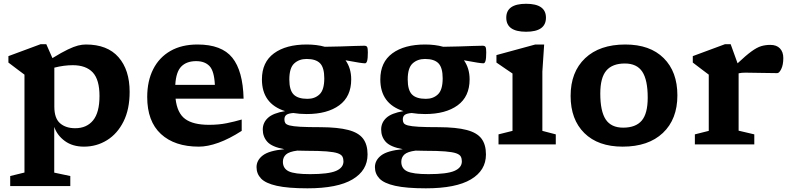

<svg xmlns="http://www.w3.org/2000/svg" viewBox="-20 -764 4187 1016"><path d="M352 167.5V220.5H34V167.5L109.5 149V-369Q99.5 -376.5 76 -394Q52.5 -411.5 24.5 -433V-467L194.5 -530H225L257.5 -456.5Q307 -487 339 -502.2Q371 -517.5 392.8 -523Q414.5 -528.5 434.5 -528.5Q548.5 -528.5 607.2 -461.2Q666 -394 666 -278Q666 -185.5 633.5 -120.8Q601 -56 546 -22Q491 12 424.5 12Q364 12 323.2 -17.8Q282.5 -47.5 267 -92.5V149.5ZM506.5 -256Q506.5 -342.5 470.8 -380.8Q435 -419 365 -419Q318 -419 267.5 -406V-199.5Q267.5 -138 297.8 -111.8Q328 -85.5 378 -85.5Q438.5 -85.5 472.5 -127Q506.5 -168.5 506.5 -256Z M1025 -528.5Q1153 -528.5 1209.2 -458.8Q1265.5 -389 1269 -242H909Q917.5 -165.5 959.8 -134.5Q1002 -103.5 1086 -103.5Q1137.5 -103.5 1179.5 -112Q1221.5 -120.5 1259 -131.5V-71.5Q1193 -29 1135.8 -8.5Q1078.5 12 1032.5 12Q904 12 831.5 -55Q759 -122 759 -250.5Q759 -335.5 790.8 -398Q822.5 -460.5 882 -494.5Q941.5 -528.5 1025 -528.5ZM1018 -440.5Q967.5 -440.5 939.5 -412.2Q911.5 -384 907.5 -315H1117Q1113.5 -388.5 1088.5 -414.5Q1063.5 -440.5 1018 -440.5Z M1603 -160.5Q1565 -160.5 1532 -166Q1506 -164 1495.5 -156.2Q1485 -148.5 1485 -132Q1485 -120.5 1489.8 -112.8Q1494.5 -105 1512.2 -100.2Q1530 -95.5 1569 -93.2Q1608 -91 1677 -91Q1768.5 -90.5 1823 -76.2Q1877.5 -62 1901.2 -30.5Q1925 1 1925 53.5Q1925 138 1845.5 185.2Q1766 232.5 1607 232.5Q1503.5 232.5 1444.5 219.2Q1385.5 206 1361.5 180.8Q1337.5 155.5 1337.5 120.5Q1337.5 84 1370.5 58.5Q1403.5 33 1485 25.5Q1419 13.5 1394.8 -13.5Q1370.5 -40.5 1370.5 -78.5Q1370.5 -115 1397.8 -140.2Q1425 -165.5 1488.5 -176Q1366 -215 1366 -344Q1366 -435 1429.8 -481.8Q1493.5 -528.5 1603 -528.5Q1656 -528.5 1699 -516.5Q1739.5 -517 1781.2 -518.2Q1823 -519.5 1857 -520.8Q1891 -522 1907.5 -522Q1919.5 -522 1923 -515Q1926.5 -508 1926.5 -487Q1926.5 -455 1922.8 -442Q1919 -429 1911.5 -429Q1902 -429 1879.8 -432.5Q1857.5 -436 1808.5 -445Q1838.5 -402.5 1838.5 -344Q1838.5 -253 1775.2 -206.8Q1712 -160.5 1603 -160.5ZM1607 -241Q1646 -241 1671 -264.8Q1696 -288.5 1696 -349.5Q1696 -406 1673.8 -429Q1651.5 -452 1602.5 -452Q1562.5 -452 1536.8 -428.2Q1511 -404.5 1511 -343.5Q1511 -287 1533.8 -264Q1556.5 -241 1607 -241ZM1477 92Q1477 127.5 1507.8 142.5Q1538.5 157.5 1621 157.5Q1718 157.5 1757.8 140.5Q1797.5 123.5 1797.5 90Q1797.5 75.5 1792 64.8Q1786.5 54 1767.5 47.2Q1748.5 40.5 1708.8 37.2Q1669 34 1601 34Q1575.5 34 1553 33Q1510 38.5 1493.5 53.5Q1477 68.5 1477 92Z M2229.5 -160.5Q2191.5 -160.5 2158.5 -166Q2132.5 -164 2122 -156.2Q2111.5 -148.5 2111.5 -132Q2111.5 -120.5 2116.2 -112.8Q2121 -105 2138.8 -100.2Q2156.5 -95.5 2195.5 -93.2Q2234.5 -91 2303.5 -91Q2395 -90.5 2449.5 -76.2Q2504 -62 2527.8 -30.5Q2551.5 1 2551.5 53.5Q2551.5 138 2472 185.2Q2392.5 232.5 2233.5 232.5Q2130 232.5 2071 219.2Q2012 206 1988 180.8Q1964 155.5 1964 120.5Q1964 84 1997 58.5Q2030 33 2111.5 25.5Q2045.5 13.5 2021.2 -13.5Q1997 -40.5 1997 -78.5Q1997 -115 2024.2 -140.2Q2051.5 -165.5 2115 -176Q1992.5 -215 1992.5 -344Q1992.5 -435 2056.2 -481.8Q2120 -528.5 2229.5 -528.5Q2282.5 -528.5 2325.5 -516.5Q2366 -517 2407.8 -518.2Q2449.5 -519.5 2483.5 -520.8Q2517.5 -522 2534 -522Q2546 -522 2549.5 -515Q2553 -508 2553 -487Q2553 -455 2549.2 -442Q2545.5 -429 2538 -429Q2528.5 -429 2506.2 -432.5Q2484 -436 2435 -445Q2465 -402.5 2465 -344Q2465 -253 2401.8 -206.8Q2338.5 -160.5 2229.5 -160.5ZM2233.5 -241Q2272.5 -241 2297.5 -264.8Q2322.5 -288.5 2322.5 -349.5Q2322.5 -406 2300.2 -429Q2278 -452 2229 -452Q2189 -452 2163.2 -428.2Q2137.5 -404.5 2137.5 -343.5Q2137.5 -287 2160.2 -264Q2183 -241 2233.5 -241ZM2103.5 92Q2103.5 127.5 2134.2 142.5Q2165 157.5 2247.5 157.5Q2344.5 157.5 2384.2 140.5Q2424 123.5 2424 90Q2424 75.5 2418.5 64.8Q2413 54 2394 47.2Q2375 40.5 2335.2 37.2Q2295.5 34 2227.5 34Q2202 34 2179.5 33Q2136.5 38.5 2120 53.5Q2103.5 68.5 2103.5 92Z M2764 -596Q2659 -596 2659 -670.5Q2659 -744 2764 -744Q2869 -744 2869 -670.5Q2869 -596 2764 -596ZM2859.5 -528.5 2850 -385.5V-71.5L2921 -53V0H2618V-53L2692 -71.5V-375Q2683.5 -380.5 2656.8 -398.8Q2630 -417 2607 -433V-472.5L2812.5 -528.5Z M3275 12Q3145 12 3072.2 -59.8Q2999.5 -131.5 2999.5 -256.5Q2999.5 -383 3076.2 -455.8Q3153 -528.5 3289 -528.5Q3419.5 -528.5 3492 -456.5Q3564.5 -384.5 3564.5 -259.5Q3564.5 -133 3487.8 -60.5Q3411 12 3275 12ZM3277.5 -88.5Q3344 -88.5 3375.8 -125.8Q3407.5 -163 3407.5 -247.5Q3407.5 -341 3378.8 -384.5Q3350 -428 3286.5 -428Q3220.5 -428 3188.5 -390.5Q3156.5 -353 3156.5 -269Q3156.5 -175.5 3185.2 -132Q3214 -88.5 3277.5 -88.5Z M4056 -526.5Q4089.5 -526.5 4107.2 -507.8Q4125 -489 4125 -457Q4125 -421 4114.2 -399Q4103.5 -377 4093 -377Q4049 -377 4008.5 -378.2Q3968 -379.5 3925.5 -379.5Q3914.5 -379.5 3905.8 -378.8Q3897 -378 3888.5 -376V-72.5L3971.5 -53V0H3657V-53L3730.5 -71.5V-369Q3721 -376.5 3697.2 -394Q3673.5 -411.5 3646 -433V-467L3816 -530H3846.5L3883 -429Q3927.5 -471 3956.5 -492Q3985.5 -513 4008 -519.8Q4030.5 -526.5 4056 -526.5Z"/></svg>

Font: Newsreader 6pt SemiBold
Style: Regular
Weight: 600
Designer: Hugues Gentile
Foundry: Production Type
Version: Version 1.003; ttfautohint (v1.8.3)